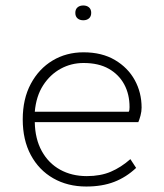

<svg xmlns="http://www.w3.org/2000/svg" viewBox="-20 -671 600 701"><path d="M295 10Q227 10 174.5 -20Q122 -50 92.5 -105Q63 -160 63 -235Q63 -310 92.5 -365Q122 -420 172 -450Q222 -480 285 -480Q352 -480 399.5 -452Q447 -424 472 -378.5Q497 -333 497 -278Q497 -264 493 -249Q489 -234 485 -225H107Q108 -164 132.5 -119.5Q157 -75 199.5 -51.5Q242 -28 297 -28Q347 -28 384.5 -44Q422 -60 456 -90L477 -58Q441 -24 397 -7Q353 10 295 10ZM107 -263H450Q452 -266 452.5 -271Q453 -276 453 -280Q453 -327 433.5 -363Q414 -399 377 -420Q340 -441 285 -441Q240 -441 201.5 -420Q163 -399 137.5 -359.5Q112 -320 107 -263ZM284 -597Q271 -597 263 -604Q255 -611 255 -624Q255 -637 263 -644Q271 -651 284 -651Q297 -651 305 -644Q313 -637 313 -624Q313 -611 305 -604Q297 -597 284 -597Z"/></svg>

Font: Gantari ExtraLight
Style: Regular
Weight: 250
Designer: Anugrah Pasau
Foundry: Lafontype
Version: Version 1.000